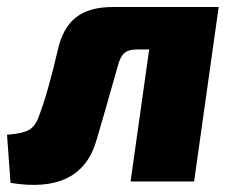

<svg xmlns="http://www.w3.org/2000/svg" viewBox="-38 -517 668 547"><path d="M585 -497 515 0H334L387 -376H351Q328 -376 316 -365.5Q304 -355 297 -327Q261 -199 237 -118Q193 37 -8 4L-18 -133Q31 -137 48 -149Q63 -160 71 -181Q98 -250 127 -376Q141 -438 178.5 -467.5Q216 -497 283 -497Z"/></svg>

Font: Ezarion Extra Bold
Style: Italic
Weight: 800
Italic angle: -8°
Designer: Natanael Gama
Version: Version 1.001;PS 001.001;hotconv 1.0.70;makeotf.lib2.5.58329